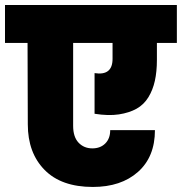

<svg xmlns="http://www.w3.org/2000/svg" viewBox="-34 -760 721 761"><path d="M-14.2 -589.8V-740.2H667V-589.8H587.9V-522.9Q587.9 -476.1 579.8 -439.7Q571.8 -403.3 554 -374.3Q536.1 -345.2 507.3 -329.1Q478.5 -313 437.3 -306.6Q396 -300.3 340.8 -309.1V-470.2Q412.1 -459 412.1 -526.9V-589.8H255.9V-261.2Q255.9 -217.3 277.3 -194.6Q298.8 -171.9 332 -171.9Q363.8 -171.9 383.3 -191.4Q402.8 -210.9 402.8 -244.1H580.1Q580.1 -138.2 512.9 -78.6Q445.8 -19 334 -19Q209 -19 142.6 -86.7Q76.2 -154.3 76.2 -267.1L75.2 -589.8Z"/></svg>

Font: Poppins ExtraBold
Style: Regular
Weight: 800
Designer: Ninad Kale (Devanagari), Jonny Pinhorn (Latin)
Foundry: Indian Type Foundry
Version: Version 3.200;PS 1.000;hotconv 16.6.54;makeotf.lib2.5.65590